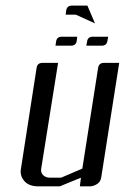

<svg xmlns="http://www.w3.org/2000/svg" viewBox="-20 -661 443 681"><path d="M176.8 -499 179.2 -515.1Q182.1 -530.8 199.2 -530.8H253.9L252 -515.1Q249 -499 231.9 -499ZM53.2 -52.7Q53.2 -55.2 54.2 -62L109.9 -420.9Q112.8 -438 130.9 -438H186L126 -62Q124 -48.8 132.8 -40Q142.1 -30.8 157.2 -30.8H196.8L272 -63L328.1 -420.9Q331.1 -438 349.1 -438H402.8L338.9 -30.8Q336.4 -16.6 325.2 -8.8Q312 0 297.9 0H263.2L267.1 -30.8L191.9 0H116.2Q83.5 0 66.9 -18.1Q53.2 -33.2 53.2 -52.7ZM286.1 -499 289.1 -515.1Q292 -530.8 309.1 -530.8H363.8L360.8 -515.1Q357.9 -499 340.8 -499ZM212.9 -608.9 214.8 -624Q217.8 -641.1 234.9 -641.1H290L316.9 -578.1L249 -608.9Z"/></svg>

Font: Hhenum
Style: Italic
Weight: 400
Designer: T. Christopher White
Version: Version 1.0